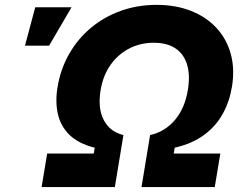

<svg xmlns="http://www.w3.org/2000/svg" viewBox="-20 -757 989 777"><path d="M148.4 0 170.9 -135.7H359.4L363.3 -159.2Q297.4 -175.8 261.2 -211.2Q225.1 -246.6 214.1 -296.1Q203.1 -345.7 212.9 -404.8Q225.1 -478 260 -539.1Q294.9 -600.1 348.1 -644.5Q401.4 -689 469 -713.1Q536.6 -737.3 613.8 -737.3Q690.9 -737.3 752.4 -713.1Q814 -689 855.5 -644.5Q897 -600.1 913.8 -539.1Q930.7 -478 918.5 -404.8Q908.7 -345.7 881.3 -296.1Q854 -246.6 806.2 -211.2Q758.3 -175.8 687 -159.2L683.1 -135.7H871.6L849.1 0H552.7L587.4 -210.4Q647 -223.6 687.5 -271Q728 -318.4 740.2 -392.6Q750 -452.1 737.3 -494.9Q724.6 -537.6 690.7 -560.8Q656.7 -584 602.5 -584Q548.3 -584 503.2 -560.8Q458 -537.6 427.5 -494.6Q397 -451.7 387.2 -392.6Q375 -318.8 399.9 -271.2Q424.8 -223.6 479.5 -210.4L444.8 0ZM81.1 -572.3 122.6 -727.5H269.5L178.7 -572.3Z"/></svg>

Font: Inter 16pt ExtraBold
Style: Italic
Weight: 800
Italic angle: -9.3988°
Version: Version 4.001;git-66647c0bb